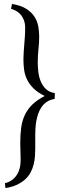

<svg xmlns="http://www.w3.org/2000/svg" viewBox="-20 -753 317 976"><path d="M4.9 178.2Q41.5 169.9 63.2 139.4Q85 108.9 85 60.1Q85 39.1 84 17.6Q83 -3.9 83 -24.9Q83 -67.9 87.6 -103.3Q92.3 -138.7 106 -168Q119.6 -197.3 143.8 -220.9Q168 -244.6 207 -265.1Q171.4 -282.7 150.1 -304Q128.9 -325.2 117.4 -348.9Q106 -372.6 102.5 -398.9Q99.1 -425.3 99.1 -453.1Q99.1 -472.2 100.6 -490.5Q102.1 -508.8 103.5 -527.8Q105 -546.9 106.4 -567.1Q107.9 -587.4 107.9 -610.8Q107.9 -634.3 101.1 -651.4Q94.2 -668.5 83.7 -680.2Q73.2 -691.9 60.5 -698.5Q47.9 -705.1 36.1 -708L41 -732.9Q85.9 -725.6 113.3 -708.3Q140.6 -690.9 155.3 -668Q169.9 -645 174.6 -618.7Q179.2 -592.3 179.2 -566.9Q179.2 -534.7 175.5 -502.7Q171.9 -470.7 171.9 -436Q171.9 -415.5 174.6 -389.9Q177.2 -364.3 186.3 -341.3Q195.3 -318.4 212.4 -301.3Q229.5 -284.2 258.8 -279.8L257.8 -250Q234.9 -246.6 218.5 -235.6Q202.1 -224.6 191.2 -208.7Q180.2 -192.9 173.8 -173.8Q167.5 -154.8 164.3 -136Q161.1 -117.2 160.2 -99.9Q159.2 -82.5 159.2 -69.8V2.9Q159.2 21 157.7 41.3Q156.2 61.5 151.4 81.8Q146.5 102.1 136.7 121.3Q127 140.6 110.1 156.7Q93.3 172.9 68.4 185.1Q43.5 197.3 7.8 203.1Z"/></svg>

Font: Simonetta
Style: Regular
Weight: 400
Designer: Gayaneh Bagdasaryan
Foundry: BrownFox
Version: Version 1.001